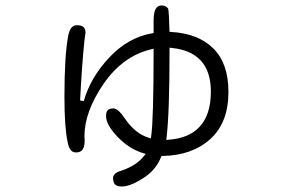

<svg xmlns="http://www.w3.org/2000/svg" viewBox="-20 -594 1040 694"><path d="M592.8 -414.1V-421.4L600.1 -420.9Q691.9 -411.6 724.6 -347.7Q742.2 -313 742.2 -262.7Q742.2 -219.7 731.4 -187.5Q720.2 -154.3 698.2 -132.3Q660.2 -94.2 589.4 -88.9L581.1 -88.4L582 -96.7Q592.8 -183.1 592.8 -414.1ZM535.2 -474.6 529.3 -473.6Q442.9 -458.5 375 -386.2Q307.1 -314 282.7 -228.5L269.5 -231Q276.4 -363.8 285.2 -447.3L289.1 -476.1Q289.1 -493.7 276.9 -499.5Q269.5 -502.9 258.3 -502.9Q247.1 -502.9 239.7 -495.6Q231 -486.3 226.6 -465.3Q212.9 -392.1 212.9 -244.1Q212.9 -133.3 224.6 -79.6Q228.5 -58.6 237.3 -49.8Q244.1 -43 254.9 -43Q268.6 -43 275.9 -50.3Q286.1 -60.5 286.1 -85.9L285.2 -101.6Q285.2 -189.5 354 -290.5Q423.8 -391.6 526.9 -416L535.2 -418V-409.2Q535.2 -161.6 526.4 -101.6L525.4 -93.8L517.6 -96.2Q468.3 -110.4 429.7 -168Q406.7 -202.1 389.6 -202.1Q376 -202.1 369.6 -195.8Q363.3 -189.5 363.3 -174.8Q363.3 -143.6 403.8 -100.6Q445.3 -56.6 497.1 -40.5L506.8 -37.6Q498 -27.3 495.6 -24.4Q481 -7.8 460.4 4.2Q439.9 16.1 416 23.9Q401.4 28.3 395 34.9Q388.7 41.5 388.7 49.8Q388.7 65.4 396 72.8Q403.3 80.1 419.9 80.1Q455.6 80.1 509.8 41.5Q545.4 15.1 562 -25.9L564 -30.3H568.4Q674.8 -32.2 740.7 -91.8Q805.7 -151.4 805.7 -261.7Q805.7 -364.3 751.5 -418.5Q697.3 -472.7 599.1 -478.5L592.8 -479Q590.8 -550.8 587.9 -562.5Q580.6 -574.2 564.5 -574.2Q553.7 -574.2 547.4 -567.9Q535.2 -555.7 535.2 -521.5Z"/></svg>

Font: YuPearl-Light
Style: Light
Weight: 300
Designer: Max Yao
Foundry: Max-Everyday
Version: Version 1.011; ttfautohint (v1.8.3)